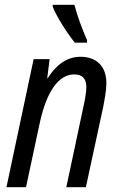

<svg xmlns="http://www.w3.org/2000/svg" viewBox="-20 -785 501 805"><path d="M294 -606H345V-617C323 -667 304 -718 292 -765H201V-757C217 -715 264 -642 294 -606ZM7 0H89L147 -271C177 -408 229 -473 291 -473C325 -473 342 -455 342 -421C342 -397 336 -366 329 -334L258 0H340L413 -338C419 -370 426 -407 426 -436C426 -510 382 -547 317 -547C258 -547 212 -509 180 -457H178L188 -537H121Z"/></svg>

Font: Noto Sans Condensed
Style: Italic
Weight: 400
Width: 3
Italic angle: -12°
Designer: Monotype Design Team
Foundry: Monotype Imaging Inc.
Version: Version 2.013